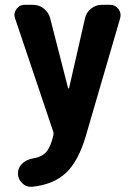

<svg xmlns="http://www.w3.org/2000/svg" viewBox="-20 -750 540 778"><path d="M425.8 -730.5Q447.3 -730.5 460 -713.4Q472.7 -696.3 466.8 -675.8L328.1 -200.2Q297.9 -96.7 247.1 -49.3Q196.3 -2 110.4 6.8Q86.9 8.8 69.8 -7.8Q52.7 -24.4 52.7 -46.9Q52.7 -70.3 69.3 -86.4Q85.9 -102.5 110.4 -107.4Q149.4 -113.3 167.5 -134.3Q185.5 -155.3 196.3 -202.1Q198.2 -210.9 195.3 -217.8L41 -675.8Q34.2 -695.3 46.4 -712.9Q58.6 -730.5 80.1 -730.5H113.3Q138.7 -730.5 158.2 -714.8Q177.7 -699.2 183.6 -674.8L255.9 -392.6Q256.8 -391.6 258.3 -391.6Q259.8 -391.6 259.8 -392.6L324.2 -674.8Q329.1 -699.2 348.6 -714.8Q368.2 -730.5 392.6 -730.5Z"/></svg>

Font: Rounded Mgen+ 1mn bold
Style: Bold
Weight: 700
Designer: [Source Han Sans]
Ryoko NISHIZUKA  (kana & ideographs); Paul D. Hunt (Latin, Greek & Cyrillic); Wenlong ZHANG  (bopomofo
Version: Version 1.059.20150602